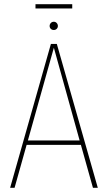

<svg xmlns="http://www.w3.org/2000/svg" viewBox="-20 -889 510 909"><path d="M420 0 363 -203H106L49 0H28L221 -681H249L443 0ZM112 -224H357L235 -663ZM254 -766Q254 -758 248.5 -752.5Q243 -747 235 -747Q226 -747 220.5 -752.5Q215 -758 215 -766Q215 -774 220.5 -780Q226 -786 235 -786Q243 -786 248.5 -780Q254 -774 254 -766ZM322 -849H148V-869H322Z"/></svg>

Font: Fira Sans Extra Condensed Thin
Style: Regular
Weight: 250
Width: 1
Designer: Carrois Corporate & Edenspiekermann AG
Foundry: Carrois Corporate GbR & Edenspiekermann AG
Version: Version 4.203